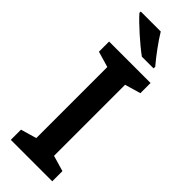

<svg xmlns="http://www.w3.org/2000/svg" viewBox="-305 -962 986 986"><g transform="rotate(45 188.5 -469.0)"><path d="M189 -938H44V-928C77 -890 163 -813 212 -778H297V-790C265 -827 216 -893 189 -938ZM339 0V-74L253 -99V-615L339 -640V-714H38V-640L124 -615V-99L38 -74V0Z"/></g></svg>

Font: Noto Sans Khmer UI SemiBold
Style: Regular
Weight: 600
Designer: Danh Hong and the Monotype Design Team
Foundry: Monotype Imaging Inc.
Version: Version 2.002